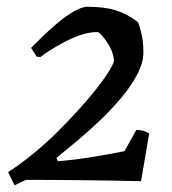

<svg xmlns="http://www.w3.org/2000/svg" viewBox="-20 -537 510 569"><path d="M23 12 4 -27Q33 -45 73.5 -77.5Q114 -110 153 -149Q200 -196 237 -239Q274 -282 295.5 -314.5Q317 -347 318 -357Q316 -379 305.5 -398Q295 -417 284 -429.5Q273 -442 269 -442Q244 -442 218 -433Q192 -424 168 -411Q144 -398 126 -386.5Q108 -375 100 -368L89 -369L72 -395Q87 -410 108 -430.5Q129 -451 152.5 -470.5Q176 -490 198.5 -503Q221 -516 238 -517Q289 -517 323 -506.5Q357 -496 388 -472Q391 -469 398 -442.5Q405 -416 405 -382Q405 -351 386.5 -316Q368 -281 338 -245.5Q308 -210 273 -177Q238 -144 205 -116.5Q172 -89 147 -69L152 -59Q175 -61 199.5 -64Q224 -67 249 -71Q274 -75 299 -79.5Q324 -84 349 -89L384 -152Q395 -152 405.5 -149Q416 -146 422 -141L398 0Q315 -2 226.5 -3Q138 -4 57 -4Z"/></svg>

Font: Labrada Medium
Style: Italic
Weight: 500
Italic angle: -7°
Designer: Mercedes Jáuregui
Foundry: Omnibus-Type Team
Version: Version 1.000